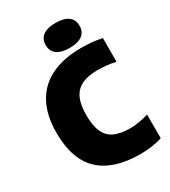

<svg xmlns="http://www.w3.org/2000/svg" viewBox="-231 -1077 1062 1199"><g transform="rotate(-30 300.0 -477.5)"><path d="M30.5 -368Q30.5 -493 77 -578.5Q123.5 -664 212.8 -707Q302 -750 429.5 -750Q509 -750 577.5 -735V-564.5Q511 -578.5 448 -578.5Q378.5 -578.5 334.2 -557.5Q290 -536.5 268.5 -490.8Q247 -445 247 -370Q247 -293 267.8 -247.5Q288.5 -202 332 -181.8Q375.5 -161.5 445.5 -161.5Q501.5 -161.5 577.5 -183V-13Q546.5 -2 504 4Q461.5 10 420 10Q228.5 10 129.5 -82Q30.5 -174 30.5 -368ZM246 -875Q246 -919 277.2 -942Q308.5 -965 368 -965Q427.5 -965 458.8 -942Q490 -919 490 -875Q490 -831 458.8 -808Q427.5 -785 368 -785Q308.5 -785 277.2 -808Q246 -831 246 -875Z"/></g></svg>

Font: Encode Sans Semi Condensed Black
Style: Regular
Weight: 900
Width: 4
Designer: Multiple Designers
Foundry: Impallari Type
Version: Version 2.000